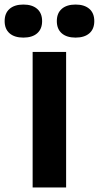

<svg xmlns="http://www.w3.org/2000/svg" viewBox="-87 -823 434 843"><path d="M56.3 0V-595H203.3V0ZM244.8 -657.9Q206 -657.9 184.2 -676.7Q162.5 -695.6 162.5 -730.3Q162.5 -765.2 184.2 -784.1Q206 -803 244.8 -803Q283.5 -803 305.3 -784.1Q327 -765.2 327 -730.3Q327 -695.6 305.3 -676.7Q283.5 -657.9 244.8 -657.9ZM15.6 -657.9Q-23.2 -657.9 -44.9 -676.7Q-66.6 -695.6 -66.6 -730.3Q-66.6 -765.2 -44.9 -784.1Q-23.2 -803 15.6 -803Q54.4 -803 76.1 -784.1Q97.9 -765.2 97.9 -730.3Q97.9 -695.6 76.1 -676.7Q54.4 -657.9 15.6 -657.9Z"/></svg>

Font: Encode Sans SC Condensed Thin
Style: Regular
Weight: 100
Width: 3
Designer: Multiple Designers
Foundry: Impallari Type
Version: Version 3.002